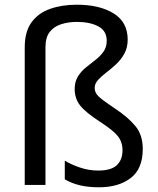

<svg xmlns="http://www.w3.org/2000/svg" viewBox="-20 -785 671 815"><path d="M522 -617Q522 -583 508 -557.5Q494 -532 473 -512.5Q452 -493 431 -477Q410 -461 396 -445.5Q382 -430 382 -412Q382 -399 388.5 -388Q395 -377 414 -362.5Q433 -348 470 -323Q524 -287 555 -249.5Q586 -212 586 -153Q586 -68 534.5 -29Q483 10 400 10Q353 10 317 1Q281 -8 255 -24V-103Q281 -87 319 -74Q357 -61 397 -61Q452 -61 476 -84Q500 -107 500 -147Q500 -183 479.5 -208Q459 -233 406 -267Q343 -308 320 -337.5Q297 -367 297 -407Q297 -438 310.5 -460Q324 -482 344.5 -498.5Q365 -515 385.5 -531Q406 -547 419.5 -566Q433 -585 433 -612Q433 -654 397.5 -673Q362 -692 306 -692Q271 -692 240.5 -682.5Q210 -673 191.5 -650Q173 -627 173 -584V0H85V-584Q85 -651 114 -690.5Q143 -730 193 -747.5Q243 -765 306 -765Q403 -765 462.5 -728Q522 -691 522 -617Z"/></svg>

Font: Noto Sans Tifinagh Ghat
Style: Regular
Weight: 400
Designer: JamraPatel
Foundry: JamraPatel LLC
Version: Version 2.006; ttfautohint (v1.8.4.7-5d5b)